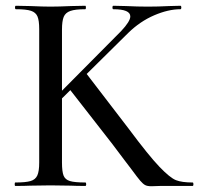

<svg xmlns="http://www.w3.org/2000/svg" viewBox="-20 -645 692 666"><path d="M35 -613Q32 -613 32 -619Q32 -625 35 -625L85 -624Q129 -622 155 -622Q183 -622 227 -624L276 -625Q278 -625 278 -619Q278 -613 276 -613Q241 -613 224 -607Q207 -601 201 -586.5Q195 -572 195 -542V-81Q195 -50 200.5 -36Q206 -22 222.5 -17Q239 -12 276 -12Q279 -12 279 -6Q279 0 276 0Q244 0 226 -1L155 -2L85 -1Q66 0 33 0Q31 0 31 -6Q31 -12 33 -12Q69 -12 86 -17Q103 -22 109.5 -36.5Q116 -51 116 -81V-544Q116 -574 110 -588Q104 -602 87.5 -607.5Q71 -613 35 -613ZM218 -340 278 -392 426 -199Q496 -105 533 -66.5Q570 -28 590.5 -20Q611 -12 648 -12Q651 -12 651 -6Q651 0 648 0H536L505 1Q491 1 483.5 -3Q476 -7 466.5 -18Q457 -29 435 -59Q426 -70 411 -90.5Q396 -111 370 -145ZM432 -588Q432 -613 373 -613Q370 -613 370 -619Q370 -625 373 -625L417 -624Q457 -622 493 -622Q529 -622 567 -624L606 -625Q609 -625 609 -619Q609 -613 606 -613Q564 -613 515 -592Q466 -571 425 -531L168 -277L143 -278L400 -537Q432 -571 432 -588Z"/></svg>

Font: Cormorant Garamond Medium
Style: Regular
Weight: 500
Designer: Christian Thalmann (Catharsis Fonts)
Foundry: Catharsis Fonts
Version: Version 4.000